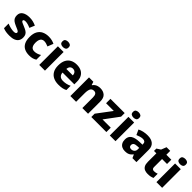

<svg xmlns="http://www.w3.org/2000/svg" viewBox="399 -2377 3997 3997"><g transform="rotate(45 2398.0 -378.5)"><path d="M467 -166Q467 -112 442.5 -72.5Q418 -33 366 -11.5Q314 10 234 10Q176 10 132.5 3Q89 -4 45 -22V-158Q93 -137 145.5 -125Q198 -113 233 -113Q271 -113 288 -123Q305 -133 305 -151Q305 -164 296.5 -174Q288 -184 262.5 -197Q237 -210 187 -230Q138 -251 106.5 -273Q75 -295 59.5 -326Q44 -357 44 -402Q44 -480 104.5 -519.5Q165 -559 265 -559Q318 -559 365 -548Q412 -537 462 -514L414 -400Q374 -418 335 -429Q296 -440 265 -440Q237 -440 222 -432.5Q207 -425 207 -410Q207 -399 215.5 -389.5Q224 -380 248.5 -369Q273 -358 320 -338Q367 -319 400 -298Q433 -277 450 -246Q467 -215 467 -166Z M814 10Q732 10 672.5 -19.5Q613 -49 581.5 -111.5Q550 -174 550 -272Q550 -372 585.5 -435.5Q621 -499 684 -529Q747 -559 828 -559Q882 -559 925.5 -548Q969 -537 1003 -520L954 -393Q919 -407 889 -416Q859 -425 828 -425Q794 -425 770 -408.5Q746 -392 733.5 -358Q721 -324 721 -273Q721 -222 734 -189.5Q747 -157 771 -141Q795 -125 829 -125Q873 -125 911.5 -138Q950 -151 985 -173V-35Q951 -13 911 -1.5Q871 10 814 10Z M1273 -549V0H1105V-549ZM1190 -767Q1226 -767 1253 -751Q1280 -735 1280 -689Q1280 -644 1253 -627.5Q1226 -611 1190 -611Q1152 -611 1125.5 -627.5Q1099 -644 1099 -689Q1099 -735 1125.5 -751Q1152 -767 1190 -767Z M1655 -559Q1733 -559 1789.5 -530.5Q1846 -502 1876.5 -446.5Q1907 -391 1907 -309V-231H1560Q1562 -177 1595 -145Q1628 -113 1689 -113Q1742 -113 1785 -123Q1828 -133 1874 -155V-30Q1834 -9 1788 0.5Q1742 10 1675 10Q1592 10 1527.5 -20Q1463 -50 1426.5 -112.5Q1390 -175 1390 -271Q1390 -369 1423 -432.5Q1456 -496 1516 -527.5Q1576 -559 1655 -559ZM1658 -442Q1619 -442 1593.5 -417.5Q1568 -393 1563 -340H1752Q1752 -369 1741.5 -392Q1731 -415 1710 -428.5Q1689 -442 1658 -442Z M2348 -559Q2435 -559 2488.5 -511.5Q2542 -464 2542 -358V0H2374V-311Q2374 -368 2355 -397Q2336 -426 2295 -426Q2234 -426 2212 -380.5Q2190 -335 2190 -250V0H2021V-549H2149L2172 -478H2180Q2198 -505 2223 -523Q2248 -541 2280 -550Q2312 -559 2348 -559Z M3081 0H2638V-98L2880 -420H2652V-549H3071V-443L2838 -129H3081Z M3350 -549V0H3182V-549ZM3267 -767Q3303 -767 3330 -751Q3357 -735 3357 -689Q3357 -644 3330 -627.5Q3303 -611 3267 -611Q3229 -611 3202.5 -627.5Q3176 -644 3176 -689Q3176 -735 3202.5 -751Q3229 -767 3267 -767Z M3741 -560Q3848 -560 3907 -510.5Q3966 -461 3966 -364V0H3849L3816 -74H3812Q3789 -45 3764.5 -26Q3740 -7 3708.5 1.5Q3677 10 3631 10Q3583 10 3544.5 -9Q3506 -28 3484 -67Q3462 -106 3462 -166Q3462 -254 3523.5 -296Q3585 -338 3704 -343L3798 -346V-362Q3798 -402 3777.5 -420Q3757 -438 3721 -438Q3685 -438 3646 -426.5Q3607 -415 3567 -398L3516 -510Q3561 -534 3618 -547Q3675 -560 3741 -560ZM3747 -248Q3684 -246 3659 -225.5Q3634 -205 3634 -170Q3634 -139 3652 -125Q3670 -111 3698 -111Q3740 -111 3769 -136.5Q3798 -162 3798 -206V-250Z M4357 -124Q4383 -124 4405 -129Q4427 -134 4450 -142V-18Q4423 -6 4388 2Q4353 10 4305 10Q4254 10 4214.5 -6.5Q4175 -23 4152.5 -63.5Q4130 -104 4130 -176V-423H4060V-493L4144 -547L4190 -663H4298V-549H4444V-423H4298V-182Q4298 -153 4314 -138.5Q4330 -124 4357 -124Z M4723 -549V0H4555V-549ZM4640 -767Q4676 -767 4703 -751Q4730 -735 4730 -689Q4730 -644 4703 -627.5Q4676 -611 4640 -611Q4602 -611 4575.5 -627.5Q4549 -644 4549 -689Q4549 -735 4575.5 -751Q4602 -767 4640 -767Z"/></g></svg>

Font: Noto Sans Thai ExtraBold
Style: Regular
Weight: 800
Version: Version 2.001